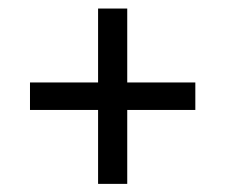

<svg xmlns="http://www.w3.org/2000/svg" viewBox="-20 -542 540 461"><path d="M285.5 -100.5H215.5V-521.5H285.5ZM52 -278V-344H449V-278Z"/></svg>

Font: Anek Telugu
Style: Regular
Weight: 400
Designer: Omkar Bhoir (Telugu), Yesha Goshar (Latin)
Foundry: Ek Type
Version: Version 1.003